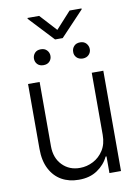

<svg xmlns="http://www.w3.org/2000/svg" viewBox="-97 -959 740 1029"><g transform="rotate(-10 272.5 -444.0)"><path d="M414.6 -208V-545.9H477.5V0H414.6V-90.8H409.7Q390.1 -48.8 348.6 -20.8Q307.1 7.3 247.1 6.8Q194.8 6.8 154.5 -15.9Q114.3 -38.6 91.1 -83.3Q67.9 -127.9 67.9 -192.4V-545.9H130.9V-195.8Q130.9 -132.3 168.7 -93.3Q206.5 -54.2 265.1 -54.7Q302.2 -54.7 336.4 -72.3Q370.6 -89.8 392.6 -124Q414.6 -158.2 414.6 -208ZM122.6 -673.8Q122.6 -690.9 134 -704.1Q145.5 -717.3 167.5 -717.3Q188.5 -717.3 200.4 -704.3Q212.4 -691.4 212.4 -673.8Q212.4 -655.8 200.4 -643.3Q188.5 -630.9 167.5 -630.9Q146.5 -630.9 134.5 -643.3Q122.6 -655.8 122.6 -673.8ZM335.9 -672.4Q335.4 -690.4 347.4 -703.9Q359.4 -717.3 381.3 -717.3Q402.3 -717.3 414.3 -703.9Q426.3 -690.4 426.3 -672.4Q426.3 -655.3 414.3 -642.6Q402.3 -629.9 381.3 -629.4Q359.4 -629.9 347.4 -642.6Q335.4 -655.3 335.9 -672.4ZM189.9 -895 272.9 -804.2 355.5 -895H420.4V-890.1L293.5 -755.9H252L126.5 -890.1V-895Z"/></g></svg>

Font: Inter Tight Light
Style: Regular
Weight: 300
Designer: Rasmus Andersson
Foundry: rsms
Version: Version 3.004